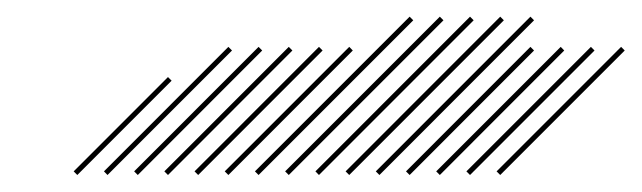

<svg xmlns="http://www.w3.org/2000/svg" viewBox="-20 -524 759 227"><path d="M142.9 -317.1 290 -464.3 285.7 -468.6 138.6 -321.4ZM178.6 -317.1 325.7 -464.3 321.4 -468.6 174.3 -321.4ZM214.3 -317.1 361.4 -464.3 357.1 -468.6 210 -321.4ZM250 -317.1 397.1 -464.3 392.9 -468.6 245.7 -321.4ZM285.7 -317.1 468.6 -500 464.3 -504.3 281.4 -321.4ZM321.4 -317.1 504.3 -500 500 -504.3 317.1 -321.4ZM357.1 -317.1 540 -500 535.7 -504.3 352.9 -321.4ZM392.9 -317.1 575.7 -500 571.4 -504.3 388.6 -321.4ZM428.6 -317.1 611.4 -500 607.1 -504.3 424.3 -321.4ZM464.3 -317.1 611.4 -464.3 607.1 -468.6 460 -321.4ZM500 -317.1 647.1 -464.3 642.9 -468.6 495.7 -321.4ZM535.7 -317.1 682.9 -464.3 678.6 -468.6 531.4 -321.4ZM571.4 -317.1 718.6 -464.3 714.3 -468.6 567.1 -321.4ZM107.1 -317.1 254.3 -464.3 250 -468.6 102.9 -321.4ZM71.4 -317.1 182.9 -428.6 178.6 -432.9 67.1 -321.4Z"/></svg>

Font: Gossip High Needlepoint
Style: Regular
Weight: 100
Width: 7
Designer: Deborah Khodanovich
Version: Version 1.001;Glyphs 3.3.1 (3343)